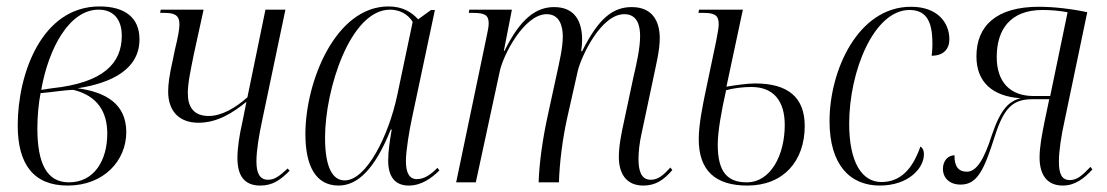

<svg xmlns="http://www.w3.org/2000/svg" viewBox="-20 -566 3436 596"><path d="M190 10C302 10 372 -67 372 -156C372 -243 309 -280 221 -292C325 -308 413 -350 413 -444C413 -511 368 -546 289 -546C109 -546 35 -336 35 -177C35 -55 85 10 190 10ZM141 -292 108 -287C131 -418 196 -536 286 -536C334 -536 358 -504 358 -455C358 -370 302 -309 141 -292ZM194 0C125 0 96 -59 96 -168C96 -206 100 -247 106 -277C136 -279 184 -287 208 -287C285 -268 313 -216 313 -151C313 -69 273 0 194 0Z M788 10C828 10 852 -9 879 -36L873 -43C845 -17 831 -8 812 -8C786 -8 776 -29 776 -65C776 -99 784 -147 794 -193L866 -536H804L748 -264C712 -232 669 -206 628 -206C581 -206 563 -234 563 -277C563 -309 572 -349 582 -399L612 -536H479L477 -526H490C522 -526 537 -519 537 -490C537 -474 532 -449 523 -412L516 -378C506 -334 502 -305 502 -282C502 -219 538 -185 596 -185C655 -185 703 -216 745 -250L733 -190C723 -147 717 -106 717 -76C717 -22 737 10 788 10Z M1031 10C1089 10 1143 -39 1193 -164H1196C1190 -130 1185 -97 1185 -67C1185 -19 1205 10 1249 10C1288 10 1320 -13 1344 -37L1338 -45C1315 -22 1296 -10 1274 -10C1251 -10 1240 -29 1240 -66C1240 -98 1251 -164 1259 -200L1330 -535H1318L1278 -506C1258 -528 1230 -546 1186 -546C1021 -546 928 -312 928 -150C928 -51 960 10 1031 10ZM1050 -6C1014 -6 989 -43 989 -139C989 -288 1067 -536 1191 -536C1219 -536 1246 -523 1261 -498L1213 -270C1186 -143 1117 -6 1050 -6Z M1977 10C2015 10 2040 -7 2067 -38L2061 -46C2039 -22 2023 -8 2000 -8C1970 -8 1962 -36 1962 -73C1962 -93 1965 -123 1971 -149L2009 -328C2016 -363 2028 -409 2028 -447C2028 -503 2003 -544 1941 -544C1881 -544 1837 -507 1787 -407H1784C1786 -419 1787 -431 1787 -442C1787 -499 1765 -544 1700 -544C1644 -544 1595 -508 1546 -408H1544L1569 -536H1437L1435 -526H1447C1484 -526 1497 -520 1497 -493C1497 -484 1494 -468 1490 -450L1396 0H1457L1531 -343C1541 -394 1607 -522 1677 -522C1717 -522 1727 -485 1727 -453C1727 -418 1717 -376 1707 -330L1680 -206C1665 -137 1654 -63 1652 0H1715C1717 -62 1726 -133 1740 -197L1774 -348C1786 -394 1846 -522 1918 -522C1958 -522 1967 -487 1967 -454C1967 -417 1956 -368 1947 -330L1917 -189C1909 -153 1901 -113 1901 -79C1901 -27 1924 10 1977 10Z M2300 10C2412 10 2478 -66 2478 -175C2478 -263 2427 -307 2324 -307C2300 -307 2266 -302 2235 -297L2286 -536H2150L2148 -526H2163C2198 -526 2211 -519 2211 -491C2211 -480 2208 -464 2203 -438L2169 -276C2162 -242 2149 -180 2149 -134C2149 -36 2201 10 2300 10ZM2298 0C2239 0 2208 -31 2208 -117C2208 -157 2219 -220 2234 -286C2255 -292 2286 -296 2312 -296C2382 -296 2416 -252 2416 -178C2416 -84 2372 0 2298 0Z M2711 10C2799 10 2848 -43 2848 -87C2848 -100 2843 -108 2837 -111C2813 -42 2776 -1 2716 -1C2655 -1 2616 -63 2616 -182C2616 -345 2693 -535 2803 -535C2848 -535 2872 -509 2874 -444C2875 -426 2874 -409 2872 -393C2909 -393 2927 -414 2927 -444C2927 -495 2891 -545 2808 -545C2643 -545 2555 -347 2555 -190C2555 -55 2618 10 2711 10Z M3279 10C3318 10 3346 -13 3371 -40L3365 -48C3340 -22 3324 -7 3301 -7C3276 -7 3267 -26 3267 -64C3267 -97 3274 -144 3285 -193L3355 -528C3310 -538 3252 -545 3205 -545C3073 -545 3011 -486 3011 -391C3011 -311 3061 -267 3148 -261C3112 -252 3086 -227 3059 -147C3034 -69 3011 -33 2981 -33C2956 -33 2942 -49 2943 -84C2923 -84 2907 -67 2907 -42C2907 -14 2927 7 2962 7C3014 7 3035 -39 3068 -143C3097 -234 3126 -258 3185 -258H3237L3223 -191C3214 -147 3207 -109 3207 -77C3207 -25 3229 10 3279 10ZM3188 -268C3115 -268 3074 -312 3074 -389C3074 -473 3115 -535 3216 -535C3241 -535 3268 -533 3294 -528L3240 -268Z"/></svg>

Font: Noto Serif Display Condensed Light
Style: Italic
Weight: 300
Width: 3
Italic angle: -12°
Designer: Monotype Design Team
Foundry: Monotype Imaging Inc.
Version: Version 2.009